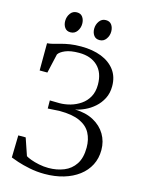

<svg xmlns="http://www.w3.org/2000/svg" viewBox="-138 -1013 819 1103"><g transform="rotate(15 272.0 -461.5)"><path d="M238 11Q191.5 11 148.8 2.2Q106 -6.5 75.2 -16.8Q44.5 -27 33 -32L36 -164H80L115 -61.5Q124 -55.5 145.2 -47.5Q166.5 -39.5 194.5 -33.8Q222.5 -28 251 -28Q301 -28 342.5 -44.8Q384 -61.5 408.8 -99Q433.5 -136.5 433.5 -198Q433.5 -246.5 414 -283.2Q394.5 -320 350 -340.5Q305.5 -361 230 -361L159.5 -357L159 -405L216 -404Q248 -404 280.8 -413.2Q313.5 -422.5 341.2 -441.5Q369 -460.5 385.8 -490.8Q402.5 -521 402.5 -563.5Q402.5 -635 362 -673.8Q321.5 -712.5 251.5 -712.5Q200.5 -712.5 170 -699.5Q139.5 -686.5 130 -670.5L104 -556H58L58.5 -718Q76.5 -719.5 95.5 -724.5Q114.5 -729.5 136.8 -735.8Q159 -742 187.8 -746.5Q216.5 -751 254 -751Q322 -751 373.8 -730.8Q425.5 -710.5 454.8 -671.5Q484 -632.5 484 -576Q484 -534.5 467.5 -502.5Q451 -470.5 425 -447.5Q399 -424.5 369.2 -410.8Q339.5 -397 312.5 -392Q377.5 -390.5 423.8 -365.2Q470 -340 494.5 -298.5Q519 -257 519 -206Q519 -156.5 498.5 -116.5Q478 -76.5 440.2 -48Q402.5 -19.5 351 -4.2Q299.5 11 238 11ZM171 -813.5Q149 -813.5 137.5 -829.8Q126 -846 126 -869Q126 -894 140.2 -914Q154.5 -934 178.5 -934H179.5Q202 -934 213.5 -917.8Q225 -901.5 225 -878Q225 -853.5 210.8 -833.5Q196.5 -813.5 172 -813.5ZM344 -813.5Q321.5 -813.5 310 -829.8Q298.5 -846 298.5 -869Q298.5 -894 312.8 -914Q327 -934 351 -934H352Q374.5 -934 386 -917.8Q397.5 -901.5 397.5 -878Q397.5 -853.5 383.2 -833.5Q369 -813.5 345 -813.5Z"/></g></svg>

Font: Merriweather 72pt Light
Style: Regular
Weight: 300
Version: Version 2.100